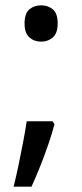

<svg xmlns="http://www.w3.org/2000/svg" viewBox="-20 -570 308 719"><path d="M177 -116 184 -105Q175 -70 161 -29.5Q147 11 131 51.5Q115 92 98 129H31Q41 89 50 45.5Q59 2 67 -40Q75 -82 80 -116ZM134 -414Q108 -414 90 -430Q72 -446 72 -482Q72 -520 90 -535Q108 -550 134 -550Q160 -550 178 -535Q196 -520 196 -482Q196 -446 178 -430Q160 -414 134 -414Z"/></svg>

Font: Noto Sans Tamil
Style: Regular
Weight: 400
Designer: Jelle Bosma - Monotype Design Team
Foundry: Monotype Imaging Inc.
Version: Version 2.003